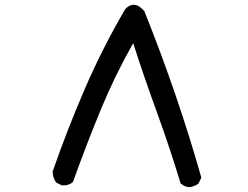

<svg xmlns="http://www.w3.org/2000/svg" viewBox="-20 -778 1040 806"><path d="M286.1 -13.7Q269.5 0 249 0Q245.1 0 239.3 0L215.8 -11.7Q201.2 -32.2 201.2 -56.6V-58.6Q262.7 -235.4 336.4 -405.8Q410.2 -576.2 504.9 -738.3Q504.9 -738.3 509.8 -744.1Q524.4 -757.8 541 -757.8Q552.7 -757.8 562.5 -752Q574.2 -744.1 585.9 -731.4Q728.5 -375 825.2 -32.2L812.5 -6.8Q793.9 5.9 774.4 7.8Q754.9 5.9 741.2 -5.9L738.3 -7.8Q691.4 -162.1 638.2 -308.1Q585 -454.1 539.1 -596.7Q462.9 -462.9 402.3 -315.9Q341.8 -168.9 286.1 -13.7Z"/></svg>

Font: JasonHandwriting2
Style: SemiBold
Weight: 600
Version: Version 1.04.7